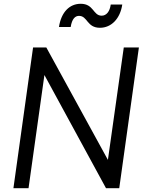

<svg xmlns="http://www.w3.org/2000/svg" viewBox="-20 -996 777 1016"><path d="M509 -849C569 -849 616 -897 627 -972H566C561 -935 543 -913 518 -913C472 -913 477 -976 407 -976C349 -976 304 -933 292 -853H354C361 -897 378 -912 398 -912C444 -912 439 -849 509 -849ZM131 0 215 -599 541 0H611L715 -745H635L551 -150L225 -745H155L51 0Z"/></svg>

Font: Plus Jakarta Sans
Style: Italic
Weight: 400
Italic angle: -8°
Designer: Gumpita Rahayu
Foundry: Tokotype
Version: Version 2.071;gftools[0.9.30]